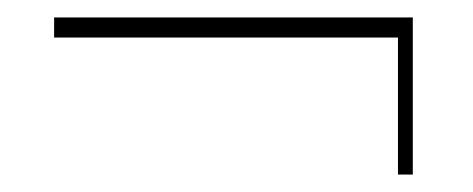

<svg xmlns="http://www.w3.org/2000/svg" viewBox="-20 -332 542 220"><path d="M436 -289H42V-312H453V-132H436Z"/></svg>

Font: Genos Thin
Style: Regular
Weight: 100
Designer: Robert E. Leuschke
Foundry: Robert E. Leuschke
Version: Version 1.010